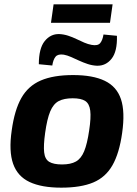

<svg xmlns="http://www.w3.org/2000/svg" viewBox="-20 -853 630 885"><path d="M317 -507Q408 -507 463 -480.5Q518 -454 537.5 -396Q557 -338 543 -240Q530 -147 498.5 -91.5Q467 -36 410 -12Q353 12 262 12Q172 12 116.5 -14Q61 -40 40.5 -98Q20 -156 34 -252Q47 -346 78.5 -401.5Q110 -457 168 -482Q226 -507 317 -507ZM315 -400Q275 -400 250.5 -387Q226 -374 211.5 -339.5Q197 -305 188 -240Q180 -183 183.5 -151Q187 -119 207 -107Q227 -95 266 -95Q306 -95 330 -108.5Q354 -122 368 -156Q382 -190 391 -252Q400 -311 396 -343Q392 -375 373 -387.5Q354 -400 315 -400ZM253 -696Q274 -695 294 -688.5Q314 -682 332.5 -673Q351 -664 368.5 -656.5Q386 -649 403 -646Q431 -641 442 -654.5Q453 -668 457 -694L519 -688Q521 -616 494.5 -582.5Q468 -549 427 -550Q405 -551 384 -558Q363 -565 343.5 -574Q324 -583 307 -590.5Q290 -598 274 -601Q247 -605 236 -591.5Q225 -578 221 -551L159 -557Q159 -630 186 -663.5Q213 -697 253 -696ZM499 -833 487 -748H215L227 -833Z"/></svg>

Font: Exo 2
Style: Bold Italic
Weight: 700
Italic angle: -8°
Designer: Natanael Gama
Foundry: Natanael Gama
Version: Version 2.010